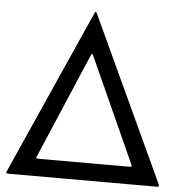

<svg xmlns="http://www.w3.org/2000/svg" viewBox="-52 -787 785 837"><g transform="rotate(5 340.0 -368.5)"><path d="M328.8 -731.2 7.5 -10.3C4.3 -2.8 6 -0.4 14.2 0H666.2C674.4 -0.4 675.8 -2.8 672.6 -10.3L338.1 -731.2C334.5 -738.3 332.4 -738.3 328.8 -731.2ZM132.1 -85.6 329.2 -547.6C332.4 -554.3 334.2 -554.3 337.7 -547.6L546.5 -85.6C549.4 -78.8 547.9 -76.7 540.5 -76.3H138.5C131 -76.7 129.6 -78.8 132.1 -85.6Z"/></g></svg>

Font: Margiela Serif Semibold
Style: Regular
Weight: 600
Designer: Andreas Faust, Stefan Endress
Version: Version 1.002;FEAKit 1.0